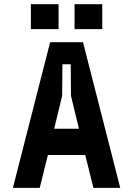

<svg xmlns="http://www.w3.org/2000/svg" viewBox="-20 -903 640 923"><path d="M558 0H429L389.8 -158H210.2L171 0H42L221 -700H379ZM359.6 -284 321.2 -442.4 320 -594H280L278.8 -442.4L240.4 -284ZM261.6 -882.9V-763H128.4V-882.9ZM471.6 -882.9V-763H338.4V-882.9Z"/></svg>

Font: Fliege Mono Thin
Style: Regular
Weight: 100
Version: Version 0.020;Glyphs 3.3 (3306)